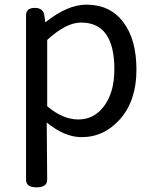

<svg xmlns="http://www.w3.org/2000/svg" viewBox="-20 -577 660 826"><path d="M137 229Q92 229 92 196V-510Q92 -543 129 -543Q167 -543 171 -510L175 -481Q271 -557 351 -557Q454 -557 510 -482Q567 -408 567 -277Q567 -146 498 -66Q429 13 331 13Q258 13 181 -50L183 196Q183 229 137 229ZM183 -120Q250 -63 317 -63Q385 -63 428 -121Q472 -180 472 -279Q472 -480 329 -480Q264 -480 183 -405Z"/></svg>

Font: Swei Gothic CJK TC Regular
Style: Regular
Weight: 400
Version: Version 2.129